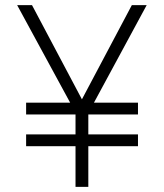

<svg xmlns="http://www.w3.org/2000/svg" viewBox="-20 -730 640 750"><path d="M82 -159V-205H275V-283H82V-329H254L47 -710H105L300 -342L495 -710H553L347 -329H519V-283H325V-205H519V-159H325V0H275V-159Z"/></svg>

Font: Geist Mono ExtraLight
Style: Regular
Weight: 200
Monospace: yes
Designer: Basement.studio, Andrés Briganti, Mateo Zaragoza
Foundry: Basement.studio, Vercel, Andrés Briganti, Guido Ferreyra, Mateo Zaragoza
Version: Version 1.500; ttfautohint (v1.8.4.7-5d5b)